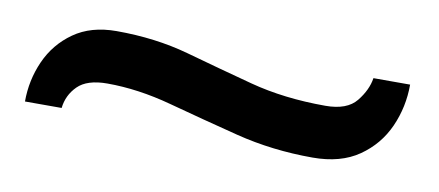

<svg xmlns="http://www.w3.org/2000/svg" viewBox="-30 -369 604 264"><g transform="rotate(10 272.0 -237.5)"><path d="M61 -183.1H9.8Q9.8 -212.9 21.7 -239.7Q33.7 -266.6 57.6 -283.4Q81.5 -300.3 117.2 -300.3Q171.4 -300.3 217.8 -287.4Q264.2 -274.4 312 -261.7Q359.9 -249 417.5 -249Q447.8 -249 460.7 -265.1Q473.6 -281.2 476.1 -297.9H527.3Q527.3 -266.6 514.9 -238.8Q502.4 -210.9 477.1 -193.4Q451.7 -175.8 412.6 -175.8Q356.4 -175.8 305.2 -188.7Q253.9 -201.7 207 -214.4Q160.2 -227.1 117.2 -227.1Q88.9 -227.1 75.9 -214.1Q63 -201.2 61 -183.1Z"/></g></svg>

Font: Andika LitF DSA DSG
Style: Regular
Weight: 400
Designer: Victor Gaultney, Annie Olsen, Julie Remington, Don Collingsworth, Eric Hays, Becca Hirsbrunner
Foundry: SIL International
Version: Version 6.200 ; LitF DSA DSG; ttfautohint (v1.8.3.10-c5d8)